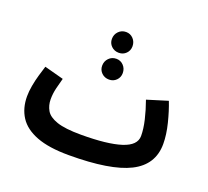

<svg xmlns="http://www.w3.org/2000/svg" viewBox="-126 -875 1139 1051"><g transform="rotate(20 444.0 -349.5)"><path d="M372 21Q256 21 184.5 -6.5Q113 -34 80.5 -84.5Q48 -135 48 -204Q48 -232 54 -266Q60 -300 69.5 -332.5Q79 -365 87 -390L199 -360Q191 -332 183 -299Q175 -266 175 -233Q175 -198 191.5 -169Q208 -140 256 -123.5Q304 -107 397 -107Q550 -107 629.5 -132.5Q709 -158 709 -213Q709 -254 697 -305Q685 -356 666 -409L786 -446Q806 -395 822 -331Q838 -267 838 -213Q838 -92 726 -35.5Q614 21 372 21ZM438 -599Q412 -599 394.5 -616Q377 -633 377 -658Q377 -684 394.5 -702Q412 -720 438 -720Q463 -720 480 -702Q497 -684 497 -658Q497 -633 480 -616Q463 -599 438 -599ZM438 -443Q412 -443 394.5 -460Q377 -477 377 -502Q377 -528 394.5 -546Q412 -564 438 -564Q463 -564 480 -546Q497 -528 497 -502Q497 -477 480 -460Q463 -443 438 -443Z"/></g></svg>

Font: Noto Sans Arabic ExtCond
Style: Bold
Weight: 700
Width: 2
Designer: Monotype Design Team, Nadine Chahine, Nizar Qandah and Khaled Hosny
Foundry: Monotype Imaging Inc.
Version: Version 2.012; ttfautohint (v1.8.4.7-5d5b)